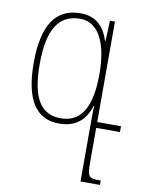

<svg xmlns="http://www.w3.org/2000/svg" viewBox="-85 -562 663 875"><g transform="rotate(10 246.5 -124.5)"><path d="M354 -492 350 -397H348C326 -465 286 -502 216 -502C103 -502 45 -418 45 -243C45 -66 104 10 206 10C286 10 327 -31 349 -97H351C349 -79 349 -33 349 31V253H439V233C382 233 377 229 377 155V0H487V-27H377V-492ZM210 -15C117 -15 73 -85 73 -242C73 -398 118 -477 219 -477C308 -477 349 -382 349 -243C349 -56 280 -15 210 -15Z"/></g></svg>

Font: Noto Serif Armenian SemiCondensed Thin
Style: Regular
Weight: 100
Width: 4
Designer: Monotype Design Team
Foundry: Monotype Imaging Inc.
Version: Version 2.008